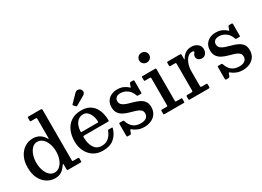

<svg xmlns="http://www.w3.org/2000/svg" viewBox="-21 -1519 3100 2271"><g transform="rotate(-30 1529.0 -383.0)"><path d="M46.5 -260Q46.5 -345.5 77.2 -406Q108 -466.5 158.8 -498.5Q209.5 -530.5 270 -530.5Q322.5 -530.5 361.8 -506Q401 -481.5 425.5 -437.5Q431 -428 432.8 -430Q434.5 -432 434.5 -452V-704.5Q434.5 -714 431.5 -716Q428.5 -718 419 -718H354.5Q348 -718 346.2 -721Q344.5 -724 344.5 -731V-769Q344.5 -780 357.5 -780H522Q531.5 -780 536.5 -777.5Q541.5 -775 541.5 -765V-79Q541.5 -67.5 544.5 -64.8Q547.5 -62 559.5 -62H616Q625 -62 628.2 -60Q631.5 -58 631.5 -48.5V-15Q631.5 -5 629.2 -2.5Q627 0 617.5 0H451.5Q440.5 0 437.5 -3.5Q434.5 -7 434.5 -18V-73.5Q434.5 -101 421.5 -81.5Q393.5 -37 357.5 -12.8Q321.5 11.5 268.5 11.5Q208.5 11.5 158 -20.8Q107.5 -53 77 -113.5Q46.5 -174 46.5 -260ZM163.5 -260Q163.5 -204.5 180 -156.5Q196.5 -108.5 226 -79.5Q255.5 -50.5 295 -50.5Q337.5 -50.5 369 -79.5Q400.5 -108.5 417.5 -156.5Q434.5 -204.5 434.5 -260Q434.5 -315.5 417.5 -363.2Q400.5 -411 369 -440.2Q337.5 -469.5 295 -469.5Q255.5 -469.5 226 -440.2Q196.5 -411 180 -363.2Q163.5 -315.5 163.5 -260Z M681.5 -250Q681.5 -330 709.2 -393.8Q737 -457.5 792.2 -494.5Q847.5 -531.5 931 -531.5Q996 -531.5 1039.2 -507.8Q1082.5 -484 1108 -445.2Q1133.5 -406.5 1144.2 -360.8Q1155 -315 1155 -271Q1155 -261 1151.5 -258.5Q1148 -256 1137 -256H815.5Q799.5 -256 799.5 -241.5Q800 -189 813.8 -144.2Q827.5 -99.5 857.5 -72.2Q887.5 -45 937 -45Q993.5 -45 1030.5 -76.5Q1067.5 -108 1087.5 -161Q1089.5 -166.5 1091.8 -169.8Q1094 -173 1101.5 -173H1141.5Q1154.5 -173 1152 -162Q1130.5 -83.5 1074.5 -36Q1018.5 11.5 924 11.5Q845 11.5 791 -24.8Q737 -61 709.2 -120.5Q681.5 -180 681.5 -250ZM815.5 -307.5H1026Q1035.5 -307.5 1037.8 -309Q1040 -310.5 1040 -316.5Q1040 -340.5 1033.5 -368.8Q1027 -397 1013.5 -422.2Q1000 -447.5 979.2 -463.5Q958.5 -479.5 930 -479.5Q887 -479.5 858.8 -455.5Q830.5 -431.5 816.5 -395Q802.5 -358.5 802 -321Q801.5 -313 803.8 -310.2Q806 -307.5 815.5 -307.5ZM903.5 -605 881 -628.5Q873 -637 881 -644.5L981.5 -747Q996.5 -762.5 1021.2 -760.8Q1046 -759 1058 -740Q1072 -718.5 1065.8 -700.2Q1059.5 -682 1044 -673L922.5 -603Q916 -599 912.5 -599Q909 -599 903.5 -605Z M1587.5 -362Q1568.5 -417 1526 -446.5Q1483.5 -476 1435 -476Q1397.5 -476 1377.2 -458Q1357 -440 1357 -411Q1357 -378 1379.8 -359Q1402.5 -340 1438.2 -328.5Q1474 -317 1514.2 -306.2Q1554.5 -295.5 1590.5 -278.5Q1626.5 -261.5 1649.2 -231.8Q1672 -202 1672 -152.5Q1672 -98.5 1647 -61.5Q1622 -24.5 1579.8 -5.5Q1537.5 13.5 1486.5 13.5Q1437.5 13.5 1399.8 -2.2Q1362 -18 1338.5 -38.5Q1331 -45 1326.5 -45Q1322 -45 1318.5 -35.5L1306.5 -2Q1302 10 1287.5 10H1257.5Q1245 10 1245 -4V-161.5Q1245 -170.5 1247.5 -173.8Q1250 -177 1258.5 -177H1295.5Q1304.5 -177 1307.2 -173.5Q1310 -170 1312.5 -163.5Q1351 -45 1470 -45Q1519.5 -45 1545.8 -65.8Q1572 -86.5 1572 -122.5Q1572 -155 1549.5 -173.2Q1527 -191.5 1491.8 -202.2Q1456.5 -213 1417 -223.8Q1377.5 -234.5 1342.2 -252Q1307 -269.5 1284.5 -300.5Q1262 -331.5 1262 -383.5Q1262 -431.5 1283.5 -464.8Q1305 -498 1341.8 -515.8Q1378.5 -533.5 1423.5 -533.5Q1472.5 -533.5 1508 -517Q1543.5 -500.5 1564 -480.5Q1571.5 -472.5 1573.8 -471Q1576 -469.5 1580 -482L1593 -519Q1595.5 -525.5 1598.8 -527.8Q1602 -530 1611.5 -530H1641Q1654 -530 1654 -516V-360Q1654 -352 1651.2 -349.5Q1648.5 -347 1639.5 -347H1604.5Q1594 -347 1592 -350.8Q1590 -354.5 1587.5 -362Z M1822.5 -698.5Q1822.5 -727 1842.5 -746Q1862.5 -765 1891 -765Q1919 -765 1939 -746Q1959 -727 1959 -698.5Q1959 -670 1939 -651.2Q1919 -632.5 1891 -632.5Q1862.5 -632.5 1842.5 -651.2Q1822.5 -670 1822.5 -698.5ZM1831 -458H1763.5Q1756 -458 1754.2 -460.2Q1752.5 -462.5 1752.5 -469.5V-507Q1752.5 -520 1765 -520H1939.5Q1949 -520 1949 -509.5V-74Q1949 -62 1959.5 -62H2027Q2034.5 -62 2036.8 -60.5Q2039 -59 2039 -51.5V-12.5Q2039 -5 2037.5 -2.5Q2036 0 2028.5 0H1767.5Q1759 0 1755.8 -2Q1752.5 -4 1752.5 -12V-47Q1752.5 -57 1756 -59.5Q1759.5 -62 1768.5 -62H1830.5Q1839 -62 1840.8 -64.8Q1842.5 -67.5 1842.5 -75.5V-446Q1842.5 -458 1831 -458Z M2187 -438.5Q2187 -450.5 2183.8 -454.2Q2180.5 -458 2169 -458H2112Q2101.5 -458 2099.2 -461.8Q2097 -465.5 2097 -476.5V-502Q2097 -513 2099.8 -516.5Q2102.5 -520 2113 -520H2273Q2282 -520 2286.5 -517.5Q2291 -515 2291 -505.5V-455Q2291 -441.5 2292.8 -440Q2294.5 -438.5 2301 -451Q2320 -485.5 2352.8 -508.5Q2385.5 -531.5 2437 -531.5Q2483 -531.5 2518 -505Q2553 -478.5 2553 -432Q2553 -399.5 2533.5 -374.2Q2514 -349 2482.5 -349Q2453.5 -349 2434 -364.2Q2414.5 -379.5 2414.5 -404.5Q2414.5 -423.5 2420.5 -433.8Q2426.5 -444 2432.5 -450Q2438.5 -456 2438.5 -462Q2438.5 -469 2432.8 -472.5Q2427 -476 2410.5 -476Q2378 -476 2351.5 -448.5Q2325 -421 2309.2 -376.2Q2293.5 -331.5 2293.5 -280V-82Q2293.5 -70.5 2296 -66.2Q2298.5 -62 2310 -62H2370.5Q2380 -62 2381.8 -58.2Q2383.5 -54.5 2383.5 -45V-16Q2383.5 -7 2381.2 -3.5Q2379 0 2370 0H2112Q2104.5 0 2100.8 -1.8Q2097 -3.5 2097 -11V-48Q2097 -62 2111.5 -62H2166Q2177.5 -62 2182.2 -65.2Q2187 -68.5 2187 -79.5Z M2933 -362Q2914 -417 2871.5 -446.5Q2829 -476 2780.5 -476Q2743 -476 2722.8 -458Q2702.5 -440 2702.5 -411Q2702.5 -378 2725.2 -359Q2748 -340 2783.8 -328.5Q2819.5 -317 2859.8 -306.2Q2900 -295.5 2936 -278.5Q2972 -261.5 2994.8 -231.8Q3017.5 -202 3017.5 -152.5Q3017.5 -98.5 2992.5 -61.5Q2967.5 -24.5 2925.2 -5.5Q2883 13.5 2832 13.5Q2783 13.5 2745.2 -2.2Q2707.5 -18 2684 -38.5Q2676.5 -45 2672 -45Q2667.5 -45 2664 -35.5L2652 -2Q2647.5 10 2633 10H2603Q2590.5 10 2590.5 -4V-161.5Q2590.5 -170.5 2593 -173.8Q2595.5 -177 2604 -177H2641Q2650 -177 2652.8 -173.5Q2655.5 -170 2658 -163.5Q2696.5 -45 2815.5 -45Q2865 -45 2891.2 -65.8Q2917.5 -86.5 2917.5 -122.5Q2917.5 -155 2895 -173.2Q2872.5 -191.5 2837.2 -202.2Q2802 -213 2762.5 -223.8Q2723 -234.5 2687.8 -252Q2652.5 -269.5 2630 -300.5Q2607.5 -331.5 2607.5 -383.5Q2607.5 -431.5 2629 -464.8Q2650.5 -498 2687.2 -515.8Q2724 -533.5 2769 -533.5Q2818 -533.5 2853.5 -517Q2889 -500.5 2909.5 -480.5Q2917 -472.5 2919.2 -471Q2921.5 -469.5 2925.5 -482L2938.5 -519Q2941 -525.5 2944.2 -527.8Q2947.5 -530 2957 -530H2986.5Q2999.5 -530 2999.5 -516V-360Q2999.5 -352 2996.8 -349.5Q2994 -347 2985 -347H2950Q2939.5 -347 2937.5 -350.8Q2935.5 -354.5 2933 -362Z"/></g></svg>

Font: Besley Medium
Style: Regular
Weight: 500
Designer: Owen Earl
Foundry: indestructible type*
Version: Version 2.001; ttfautohint (v1.8.3)